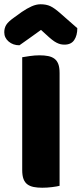

<svg xmlns="http://www.w3.org/2000/svg" viewBox="-39 -874 382 899"><path d="M153 -734Q122 -711 98 -694.5Q74 -678 52 -662Q22 -662 1.5 -679.5Q-19 -697 -19 -723Q-19 -743 -9.5 -758Q0 -773 27 -792L63 -818Q88 -835 109.5 -844.5Q131 -854 151 -854Q178 -854 197 -845Q216 -836 242 -813L323 -742Q323 -708 308.5 -686.5Q294 -665 263 -665Q253 -665 244.5 -667Q236 -669 226 -674Q216 -679 204 -688.5Q192 -698 176 -713ZM240 -4Q229 -1 205.5 2Q182 5 159 5Q136 5 118.5 1.5Q101 -2 89 -11Q77 -20 71 -36Q65 -52 65 -78V-606Q76 -608 100 -611.5Q124 -615 146 -615Q169 -615 186.5 -611.5Q204 -608 216 -599Q228 -590 234 -574Q240 -558 240 -532Z"/></svg>

Font: Baloo Tamma
Style: Regular
Weight: 400
Designer: Divya Kowshik and Ek Type
Foundry: Ek Type
Version: Version 1.007;PS 1.000;hotconv 1.0.88;makeotf.lib2.5.647800